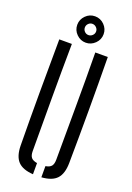

<svg xmlns="http://www.w3.org/2000/svg" viewBox="-186 -1068 785 1140"><g transform="rotate(20 207.0 -498.0)"><path d="M53.5 -129Q51.5 -298.5 51.8 -464.8Q52 -631 53.5 -800H133Q131 -631 131.2 -461.5Q131.5 -292 132 -123Q132 -95.5 142.8 -82.2Q153.5 -69 180.5 -64.5V6Q113.5 1.5 84 -30.5Q54.5 -62.5 53.5 -129ZM233.5 6V-64.5Q260 -69 270.5 -82.2Q281 -95.5 281 -123Q281.5 -292 282.2 -461.5Q283 -631 281 -800H360Q362 -631 362 -464.8Q362 -298.5 360 -129Q359 -62.5 329.5 -30.5Q300 1.5 233.5 6ZM207 -835Q173.5 -835 148.8 -859.5Q124 -884 124 -918.5Q124 -952 148.5 -976.8Q173 -1001.5 207 -1001.5Q241.5 -1001.5 266 -976.8Q290.5 -952 290.5 -918.5Q290.5 -884 265.5 -859.5Q240.5 -835 207 -835ZM207 -883Q221.5 -883 232.2 -893.5Q243 -904 243 -918.5Q243 -933 232.2 -943.5Q221.5 -954 207 -954Q193 -954 182.5 -943.5Q172 -933 172 -918.5Q172 -904 182.2 -893.5Q192.5 -883 207 -883Z"/></g></svg>

Font: Big Shoulders Stencil Text
Style: Regular
Weight: 400
Designer: Patric King
Foundry: XO Type Co
Version: Version 1.000